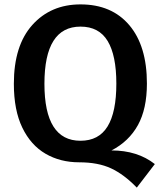

<svg xmlns="http://www.w3.org/2000/svg" viewBox="-20 -726 731 873"><path d="M602 127Q544 67 485 39.5Q426 12 340 12Q254 12 187 -27Q120 -66 81.5 -145.5Q43 -225 43 -345Q43 -519 127 -612.5Q211 -706 346 -706Q488 -706 568 -611.5Q648 -517 648 -346Q648 -231 607 -157Q566 -83 487 -42Q605 -42 684 20ZM346 -86Q429 -86 469 -151Q509 -216 509 -346Q509 -474 469.5 -539.5Q430 -605 346 -605Q182 -605 182 -345Q182 -86 346 -86Z"/></svg>

Font: Trujillo Medium
Style: Regular
Weight: 500
Designer: Fira Sans original fonts by bBox Type GmbH, Carrois Corporate GbR, & Edenspiekermann AG / Changes by Cristiano Sobral
Foundry: Fira Sans original fonts by bBox Type GmbH, Carrois Corporate GbR, & Edenspiekermann AG / Changes by Cristiano Sobral
Version: Version 4.301;October 17, 2021;FontCreator 14.0.0.2814 64-bi